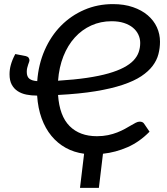

<svg xmlns="http://www.w3.org/2000/svg" viewBox="-20 -745 816 936"><path d="M530.5 -725Q585.5 -725 628.2 -710.2Q671 -695.5 700.2 -670.5Q729.5 -645.5 744.8 -612.2Q760 -579 760 -541.5Q760 -510.5 752.2 -480.8Q744.5 -451 724.2 -424Q704 -397 668.8 -373.5Q633.5 -350 578.2 -331.5Q523 -313 445.5 -300.2Q368 -287.5 263 -282Q270 -180 319.2 -130.5Q368.5 -81 452.5 -81Q482 -81 506.8 -86.2Q531.5 -91.5 551.8 -99.5Q572 -107.5 588.5 -116.5Q605 -125.5 618.2 -133.5Q631.5 -141.5 642 -146.8Q652.5 -152 661 -152Q677 -152 683.5 -140.5L709 -103Q660 -53 601.8 -27.5Q543.5 -2 482 4.5L462 171H370L390 4.5Q341 -2 300.8 -24.2Q260.5 -46.5 230.8 -82.5Q201 -118.5 183 -168Q165 -217.5 161 -279H159.5Q133 -279 109 -283.8Q85 -288.5 66.5 -300.5Q48 -312.5 37.2 -332.5Q26.5 -352.5 26.5 -383Q26.5 -394.5 28 -405.8Q29.5 -417 32.8 -428.8Q36 -440.5 41.2 -453.5Q46.5 -466.5 54.5 -481.5L106 -471.5Q116 -469 119.8 -463Q123.5 -457 123.5 -451.5Q123.5 -447.5 121.5 -442Q119.5 -436.5 117 -429.2Q114.5 -422 112.5 -413.5Q110.5 -405 110.5 -394.5Q110.5 -371 123.5 -361Q136.5 -351 161.5 -349.5Q167.5 -431.5 197.8 -500.5Q228 -569.5 277 -619.2Q326 -669 390.8 -697Q455.5 -725 530.5 -725ZM524 -641.5Q470.5 -641.5 424.8 -620.8Q379 -600 344.8 -562.2Q310.5 -524.5 289.2 -471Q268 -417.5 263 -351.5Q343 -356.5 403.8 -365.5Q464.5 -374.5 509 -387.2Q553.5 -400 583.2 -415.8Q613 -431.5 630.8 -450.2Q648.5 -469 656 -490.5Q663.5 -512 663.5 -535.5Q663.5 -557 654.5 -576.2Q645.5 -595.5 628 -610Q610.5 -624.5 584.5 -633Q558.5 -641.5 524 -641.5Z"/></svg>

Font: Lato Medium
Style: Italic
Weight: 500
Italic angle: -7°
Designer: Lukasz Dziedzic
Foundry: tyPoland Lukasz Dziedzic
Version: Version 2.006; 2014-01-15